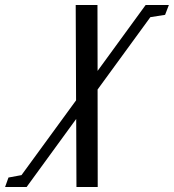

<svg xmlns="http://www.w3.org/2000/svg" viewBox="-160 -481 698 771"><path d="M-139.6 270 -126 231.9 -73.7 222.2 145.5 -78.1 144 -460.9H231.4L231.9 -196.3L424.8 -460.9H518.1L502.9 -421.4L443.8 -412.1L231.9 -121.6L232.4 270H147L146 -3.4L-53.2 270Z"/></svg>

Font: Elstob 6pt Medium
Style: Italic
Weight: 500
Italic angle: -20°
Designer: Peter S. Baker
Version: Version 1.015